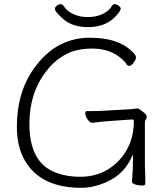

<svg xmlns="http://www.w3.org/2000/svg" viewBox="-20 -889 792 921"><path d="M371 12Q177 12 101 -116Q61 -183 61 -280Q61 -463 160 -583Q260 -708 411.5 -708Q563 -708 629 -625V-624Q632 -622 632 -612.5Q632 -603 620.5 -588Q609 -573 601 -573Q593 -573 590 -577Q576 -600 547 -620Q496 -656 421.5 -656Q347 -656 295 -628Q243 -600 204 -550Q121 -445 121 -295Q121 -115 238 -65Q294 -41 365.5 -41Q437 -41 494.5 -74.5Q552 -108 587 -168.5Q622 -229 622 -308Q622 -316 613 -316L499 -308Q478 -307 424 -300H422Q411 -300 400 -316.5Q389 -333 389 -344.5Q389 -356 396 -356H410Q454 -356 480 -358L604 -365H605Q637 -369 640.5 -369Q644 -369 664 -354Q684 -339 684 -330Q684 -321 679.5 -316Q675 -311 675 -298V-97Q675 -89 676 -71L677 -35V-7Q677 1 660 1Q643 1 628 -4.5Q613 -10 613 -16V-17Q618 -70 618 -126V-148L608 -128Q566 -39 461 -4Q415 12 371 12ZM524 -800Q477 -759 403 -759Q329 -759 286 -795.5Q243 -832 243 -848Q243 -854 252.5 -861.5Q262 -869 271 -869Q280 -869 285 -861Q299 -837 330.5 -822Q362 -807 401.5 -807Q441 -807 472.5 -822Q504 -837 517 -861Q522 -869 531 -869Q540 -869 549.5 -861.5Q559 -854 559 -849Q559 -833 524 -800Z"/></svg>

Font: LXGW WenKai TC Light
Style: Regular
Weight: 300
Designer: LXGW / Fontworks Inc.
Foundry: LXGW / Fontworks Inc.
Version: Version 1.330